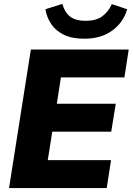

<svg xmlns="http://www.w3.org/2000/svg" viewBox="-20 -957 675 977"><path d="M26 0 137 -705H635L613 -563H290L269 -429H569L546 -287H246L223 -142H545L523 0ZM410 -760Q346 -760 305 -780Q264 -800 241 -834Q218 -868 211 -910L297 -937Q311 -891 339 -871Q367 -851 417 -851Q468 -851 499.5 -873.5Q531 -896 549 -936L627 -910Q608 -843 551 -801.5Q494 -760 410 -760Z"/></svg>

Font: Nunito Sans Black
Style: Italic
Weight: 900
Italic angle: -9°
Designer: Vernon Adams
Foundry: Vernon Adams
Version: Version 3.006; ttfautohint (v1.8.3)